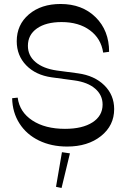

<svg xmlns="http://www.w3.org/2000/svg" viewBox="-20 -728 635 964"><path d="M316.9 7.8Q237.8 7.8 175.5 -22.5Q113.3 -52.7 77.9 -107.9Q42.5 -163.1 41 -234.9L68.8 -237.8Q78.1 -165.5 142.3 -123.3Q206.5 -81.1 306.2 -81.1Q394 -81.1 444.6 -113.8Q495.1 -146.5 495.1 -203.1Q495.1 -250.5 458 -282.7Q420.9 -314.9 354 -324.2L238.8 -339.8Q159.2 -351.1 111.6 -400.1Q64 -449.2 64 -521Q64 -604 125.2 -656Q186.5 -708 284.2 -708Q392.6 -708 460.2 -641.4Q527.8 -574.7 527.8 -467.8L498 -463.9Q487.3 -534.7 431.4 -575.9Q375.5 -617.2 289.1 -617.2Q210.9 -617.2 165.5 -585.2Q120.1 -553.2 120.1 -498Q120.1 -448.7 158.4 -416.3Q196.8 -383.8 265.1 -374L371.1 -359.9Q454.1 -348.6 503.7 -299.8Q553.2 -251 553.2 -180.2Q553.2 -97.7 487.1 -44.9Q420.9 7.8 316.9 7.8ZM289.1 215.8 261.2 210 291 36.1 331.1 42Z"/></svg>

Font: Ribes
Style: Regular
Weight: 400
Designer: Luigi Gorlero
Foundry: Collletttivo
Version: Version 2.100;Glyphs 3.2 (3217)